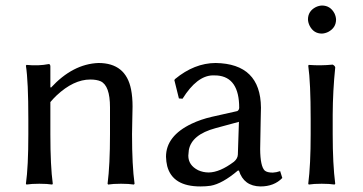

<svg xmlns="http://www.w3.org/2000/svg" viewBox="-20 -668 1319 698"><path d="M460 -180.2Q460 -65.4 469.2 0L466.8 2.9Q448.7 0 419.9 0Q391.1 0 373 2.9L371.1 0Q379.9 -68.4 379.9 -180.2V-277.8Q379.9 -356.9 345.7 -372.6Q331.1 -378.9 308.1 -378.9Q247.6 -378.9 185.5 -320.8Q173.3 -309.1 163.1 -296.9V-180.2Q163.1 -64 171.9 0L169.9 2.9Q151.9 0 123 0Q94.2 0 76.2 2.9L74.2 0Q83 -62 83 -180.2V-234.9Q83 -373 74.2 -429.2L76.2 -432.1Q120.1 -427.7 157.2 -435.1Q162.6 -435.1 163.1 -427.2Q163.1 -425.8 163.1 -424.8V-352.1L165 -349.1Q244.6 -435.5 337.9 -439Q437.5 -439 456.5 -342.8Q461.9 -315.4 461.9 -280.8Q461.9 -264.6 460.9 -230.5Q460 -195.8 460 -180.2Z M848.6 -225.1 763.7 -202.1Q676.8 -178.7 666.5 -122.6Q665 -112.3 664.6 -102.1Q664.6 -67.4 700.2 -49.3Q718.3 -41 738.8 -41Q779.3 -41.5 830.6 -80.1Q844.2 -91.8 844.7 -106ZM848.6 -47.9H844.7Q788.1 0 745.6 7.3Q729 9.8 708.5 9.8Q607.4 9.8 587.9 -64Q584 -80.1 583.5 -98.1Q583.5 -173.8 676.8 -218.3Q709.5 -233.9 749.5 -243.2L842.8 -264.2Q849.1 -268.1 849.6 -275.9Q849.6 -387.2 769.5 -393.6Q762.2 -394 753.4 -394Q695.8 -392.6 643.6 -309.1L630.4 -310.1L613.8 -377L616.7 -380.9Q686.5 -438.5 763.7 -439Q927.2 -436.5 928.7 -276.9Q928.7 -272.5 927.7 -231Q925.8 -144.5 925.8 -126Q926.3 -63.5 942.4 -47.9Q951.2 -40.5 971.7 -40.5Q984.4 -41 998.5 -45.9L1006.3 -21Q976.6 9.8 926.8 9.8Q866.2 8.8 848.6 -47.9Z M1099.6 -597.2Q1099.6 -627.4 1127.9 -642.1Q1139.2 -647.5 1150.4 -647.9Q1180.7 -647.9 1195.8 -619.6Q1201.2 -608.4 1201.7 -597.2Q1201.7 -566.9 1172.9 -551.8Q1161.6 -546.4 1150.4 -545.9Q1120.1 -545.9 1105.5 -574.7Q1100.1 -585.9 1099.6 -597.2ZM1109.4 -234.9Q1109.4 -367.7 1100.6 -429.2L1102.5 -432.1Q1145.5 -428.7 1189.5 -433.1Q1197.8 -428.7 1198.7 -422.9Q1189.9 -337.4 1189.5 -251V-180.2Q1189.5 -70.8 1198.7 0L1196.3 2.9Q1178.2 0 1149.4 0Q1120.6 0 1102.5 2.9L1100.6 0Q1109.4 -68.4 1109.4 -180.2Z"/></svg>

Font: Linux Biolinum O
Style: Regular
Weight: 400
Designer: Philipp H. Poll
Foundry: Philipp H. Poll
Version: Version 1.0.4